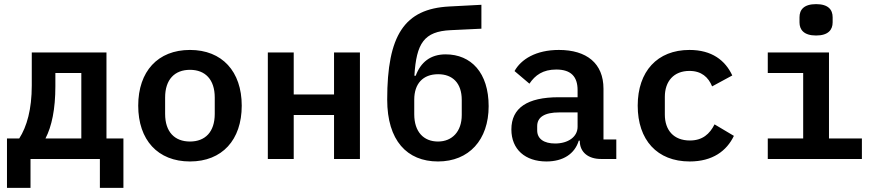

<svg xmlns="http://www.w3.org/2000/svg" viewBox="-20 -770 4241 930"><path d="M13.8 139.9H127.8V0H463.8V139.9H577.8V-99.4H495.7V-516H133.9V-355.8C133.9 -240.8 110.1 -156.6 73.2 -99.4H13.8ZM200.3 -99.4C230.8 -158 248.2 -241.5 248.2 -351.9V-416.5H373.9V-99.4Z M900.2 12.1C1055.8 12.1 1150.9 -92 1150.9 -258.2C1150.9 -424 1055.8 -528.1 900.2 -528.1C744.3 -528.1 649.5 -424 649.5 -258.2C649.5 -92 744.3 12.1 900.2 12.1ZM779.8 -218.4V-297.6C779.8 -385.3 826.3 -431.8 900.2 -431.8C973.7 -431.8 1020.2 -385.3 1020.2 -297.6V-218.4C1020.2 -130.7 973.7 -84.5 900.2 -84.5C826.3 -84.5 779.8 -130.7 779.8 -218.4Z M1277.3 0H1402.7V-213.1H1598V0H1723.4V-516H1598V-312.5H1402.7V-516H1277.3Z M2101.6 12.1C2251.4 12.1 2346.9 -92.3 2346.9 -255.7C2346.9 -417.6 2262.1 -506.7 2138.5 -506.7C2065.3 -506.7 2017.8 -468.8 1993.6 -403.1H1987.2C1996.8 -560.4 2033.7 -617.9 2163 -623.9L2311.8 -631V-746.8L2155.9 -738.6C1938.6 -727.3 1855.5 -599.1 1855.5 -287.6C1855.5 -89.5 1951.3 12.1 2101.6 12.1ZM1986.5 -216.6V-287.6C1986.5 -363.6 2027.7 -410.5 2102.3 -410.5C2171.9 -410.5 2216.6 -367.9 2216.6 -285.9V-212.7C2216.6 -133.2 2170.1 -84.5 2101.6 -84.5C2032 -84.5 1986.5 -131.4 1986.5 -216.6Z M2890.3 0H2965.2V-94.5H2903.1V-340.2C2903.1 -463.1 2821.7 -528.1 2687.1 -528.1C2575.6 -528.1 2503.6 -482.6 2472.3 -425.8L2544.4 -364.7C2572.1 -405.9 2609.7 -433.2 2674.4 -433.2C2745.4 -433.2 2777.7 -399.1 2777.7 -333.5V-299H2686.1C2533.7 -299 2457 -246.8 2457 -143.1C2457 -46.2 2524.1 12.1 2626.8 12.1C2707.4 12.1 2763.8 -24.5 2783.4 -88.8H2788.4V-86.6C2788.4 -32.7 2829.9 0 2890.3 0ZM2582 -138.5V-159.1C2582 -202.4 2617.5 -225.5 2688.6 -225.5H2777.7V-155.9C2777.7 -106.5 2730.8 -74.9 2669 -74.9C2615.4 -74.9 2582 -96.9 2582 -138.5Z M3320.7 12.1C3431.8 12.1 3500 -39.1 3534.8 -111.9L3441.1 -167.6C3417.6 -121.1 3382.8 -89.5 3321.7 -89.5C3242.9 -89.5 3200.3 -139.6 3200.3 -215.2V-300.8C3200.3 -376.4 3243.6 -426.5 3319.6 -426.5C3377.8 -426.5 3411.2 -396 3429.3 -351.6L3527 -404.5C3492.9 -477.6 3428.3 -528.1 3319.6 -528.1C3163.7 -528.1 3068.9 -424 3068.9 -258.2C3068.9 -92.3 3162.6 12.1 3320.7 12.1Z M3932.9 -598C3992.2 -598 4013.1 -626.1 4013.1 -661.6V-686.4C4013.1 -722.7 3992.2 -750 3932.9 -750C3873.6 -750 3852.6 -722.7 3852.6 -686.4V-661.6C3852.6 -626.1 3873.6 -598 3932.9 -598ZM3698.9 0H4154.8V-99.4H3995.4V-516H3698.9V-416.5H3870.4V-99.4H3698.9Z"/></svg>

Font: Margiela Mono SemiBold
Style: Regular
Weight: 600
Designer: Mike Abbink, Paul van der Laan, Pieter van Rosmalen
Foundry: Bold Monday
Version: Version 2.003 2021